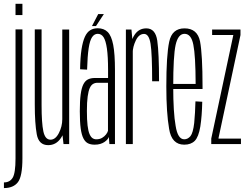

<svg xmlns="http://www.w3.org/2000/svg" viewBox="-42 -752 1296 1002"><path d="M-21.5 229.5Q28 229.5 51.5 198.8Q75 168 75 74V-598.5H39V75Q39 151.5 24 175.8Q9 200 -21.5 200ZM39 -732V-673.5H75V-732Z M289.5 0H319V-598H283V-57.5ZM175 -598.5H139.5V-206.5Q139.5 -108.5 149.8 -51.5Q160 5.5 209.5 5.5Q251 5.5 275.8 -31.5Q300.5 -68.5 300.5 -112.5L283 -130Q283 -92 265.2 -57.5Q247.5 -23 221.5 -23Q193.5 -23 184.2 -66.8Q175 -110.5 175 -203.5Z M452 3Q468.5 3 481 -0.8Q493.5 -4.5 502.8 -10.8Q512 -17 518 -23.8Q524 -30.5 526 -37.5L529 0H558V-385.5Q558 -470.5 548.8 -518Q539.5 -565.5 520 -585Q500.5 -604.5 468 -604.5Q445.5 -604.5 428.8 -594.2Q412 -584 401 -560Q390 -536 383.5 -494.8Q377 -453.5 376 -390.5L412.5 -388.5Q414.5 -460 420.8 -500.8Q427 -541.5 438.8 -558.5Q450.5 -575.5 468 -575.5Q487 -575.5 498.5 -557.8Q510 -540 516 -498.5Q522 -457 522 -385.5V-345H453Q432.5 -345 417.5 -337.8Q402.5 -330.5 393 -311.8Q383.5 -293 379 -259.2Q374.5 -225.5 374.5 -171.5Q374.5 -116 379.2 -81.5Q384 -47 393.8 -28.8Q403.5 -10.5 417.8 -3.8Q432 3 452 3ZM460.5 -25Q449.5 -25 440.8 -31Q432 -37 425.2 -52.5Q418.5 -68 415 -97Q411.5 -126 411.5 -173Q411.5 -219 415.5 -248.2Q419.5 -277.5 426.5 -292.8Q433.5 -308 443.8 -314Q454 -320 466.5 -320H521.5V-69.5Q519.5 -61 511.5 -50.5Q503.5 -40 490.8 -32.5Q478 -25 460.5 -25ZM438 -616H459L500 -678.5H470.5Z M752 -328H788Q788 -475 778.8 -539.5Q769.5 -604 721.5 -604Q682.5 -604 660.2 -570.2Q638 -536.5 638 -490.5L650.5 -475.5Q650.5 -507 666.8 -541Q683 -575 710 -575Q735.5 -575 743.8 -523Q752 -471 752 -328ZM615 0H651V-523L644 -598H615Z M919.5 3V-25Q885.5 -25 874.5 -95.5Q862 -165 862 -301Q862 -460 874.5 -517.5Q887.5 -575.5 921 -575.5Q956 -575.5 967 -518.5Q978.5 -462.5 979 -314H856.5V-287.5H1015Q1015 -295 1015 -301Q1015 -467 1002 -536Q988 -604 921 -604Q855.5 -604 841 -534Q826 -463.5 826 -301Q826 -163.5 840.5 -80Q853.5 3 919.5 3ZM919.5 -25V3Q954.5 3 974.5 -17Q994.5 -37.5 1003.5 -92Q1012 -146.5 1013.5 -221L978 -223Q976.5 -162 971.5 -110Q965.5 -58.5 952 -41.5Q938 -25 919.5 -25Z M1060.5 0H1215.5V-28.5H1098.5V-32L1213 -569V-598H1065V-569.5H1175.5V-568.5L1060.5 -29Z"/></svg>

Font: Anybody ExtraCondensed ExtraLight
Style: Regular
Weight: 250
Width: 2
Version: Version 1.113;gftools[0.9.25]